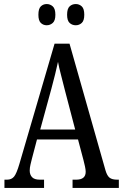

<svg xmlns="http://www.w3.org/2000/svg" viewBox="-20 -930 608 950"><path d="M2 0V-41H15Q37 -41 49.5 -56Q62 -71 76 -119L250 -714H324L502 -87Q510 -60 522.5 -50.5Q535 -41 560 -41H568V0H339V-41H357Q404 -41 404 -80Q404 -90 400.5 -106.5Q397 -123 393 -138L366 -240H163L138 -145Q135 -133 131 -116.5Q127 -100 127 -86Q127 -66 138.5 -53.5Q150 -41 177 -41H198V0ZM179 -289H352L302 -480Q291 -525 281.5 -560.5Q272 -596 267 -624Q261 -596 252.5 -561.5Q244 -527 234 -490ZM355 -805Q337 -805 324.5 -816.5Q312 -828 312 -857Q312 -887 324.5 -898.5Q337 -910 355 -910Q372 -910 384.5 -898.5Q397 -887 397 -857Q397 -828 384.5 -816.5Q372 -805 355 -805ZM211 -805Q194 -805 182 -816.5Q170 -828 170 -857Q170 -887 182 -898.5Q194 -910 211 -910Q228 -910 241 -898.5Q254 -887 254 -857Q254 -828 241 -816.5Q228 -805 211 -805Z"/></svg>

Font: Noto Serif Ethiopic ExtraCondensed
Style: Regular
Weight: 400
Width: 2
Designer: Monotype Design Team
Foundry: Monotype Imaging Inc.
Version: Version 2.102; ttfautohint (v1.8.4.7-5d5b)